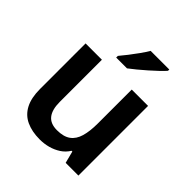

<svg xmlns="http://www.w3.org/2000/svg" viewBox="-209 -906 1056 1056"><g transform="rotate(45 319.0 -378.0)"><path d="M560 -542V0H461L443 -70H437Q420 -42 393 -24.5Q366 -7 334.5 1.5Q303 10 268 10Q208 10 164 -10.5Q120 -31 97 -75Q74 -119 74 -188V-542H201V-214Q201 -154 225 -123.5Q249 -93 300 -93Q351 -93 380 -114Q409 -135 421 -176.5Q433 -218 433 -278V-542ZM501 -756Q489 -742 468 -722Q447 -702 422.5 -680.5Q398 -659 374.5 -639.5Q351 -620 332 -606H248V-619Q264 -638 284 -663.5Q304 -689 323.5 -716.5Q343 -744 356 -766H501Z"/></g></svg>

Font: Noto Sans Khmer SemiBold
Style: Regular
Weight: 600
Version: Version 2.003